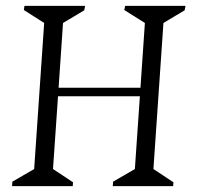

<svg xmlns="http://www.w3.org/2000/svg" viewBox="-20 -632 672 652"><path d="M21 0 22 -15 96 -58 130 -554 61 -598 63 -612H269L266 -597L194 -554L179 -334H457L472 -554L402 -598L405 -612H610L607 -597L535 -554L501 -58L569 -13L568 0H363L364 -15L438 -58L455 -305H177L160 -58L228 -13L227 0Z"/></svg>

Font: Ancizar Serif Light
Style: Italic
Weight: 300
Italic angle: -4°
Designer: Cesar Puertas, Viviana Monsalve, Julian Moncada, Julian Prieto, Jose Castro, Felipe Aragon, Mariel Hernandez, Sara Alarc
Version: Version 8.100